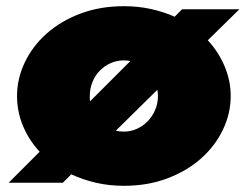

<svg xmlns="http://www.w3.org/2000/svg" viewBox="-20 -570 800 620"><path d="M8 20 108 -80Q73 -118 54 -164Q35 -210 35 -260Q35 -316 60 -368.5Q85 -421 130.5 -461.5Q176 -502 239.5 -526Q303 -550 380 -550Q426 -550 467 -541Q508 -532 544 -516L568 -540H753L651 -440Q686 -402 705.5 -355.5Q725 -309 725 -260Q725 -204 700 -151.5Q675 -99 629.5 -58.5Q584 -18 520.5 6Q457 30 380 30Q332 30 289.5 20Q247 10 210 -7L183 20ZM490 -260Q490 -265 489.5 -270Q489 -275 488 -280L354 -148Q366 -145 380 -145Q402 -145 422 -154Q442 -163 457 -178.5Q472 -194 481 -215Q490 -236 490 -260ZM380 -375Q357 -375 337 -366Q317 -357 302 -341.5Q287 -326 278.5 -305Q270 -284 270 -260Q270 -255 270 -251Q270 -247 271 -243L401 -373Q396 -374 390.5 -374.5Q385 -375 380 -375Z"/></svg>

Font: Imperial One
Style: Regular
Weight: 400
Designer: Jovanny Lemonad
Foundry: Jovanny Lemonad
Version: Version 1.000